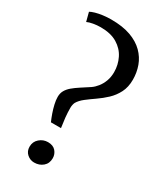

<svg xmlns="http://www.w3.org/2000/svg" viewBox="-223 -982 911 1074"><g transform="rotate(30 232.0 -445.5)"><path d="M158.5 -232.5Q149 -254 140.2 -279Q131.5 -304 125.8 -329Q120 -354 120 -375Q120 -398.5 130 -416.2Q140 -434 158.2 -449.5Q176.5 -465 201.5 -481.2Q226.5 -497.5 256.5 -517Q274 -529 289.5 -548.5Q305 -568 314.8 -594.2Q324.5 -620.5 324.5 -652Q324.5 -699 304.2 -740.2Q284 -781.5 242 -807Q200 -832.5 134.5 -832.5Q110.5 -832.5 86.5 -828.2Q62.5 -824 48.5 -817L33.5 -874.5Q44.5 -881 64.5 -886.8Q84.5 -892.5 110.2 -896Q136 -899.5 164 -899.5Q238 -899.5 289.8 -880.8Q341.5 -862 374 -829.5Q406.5 -797 421.5 -755.5Q436.5 -714 436.5 -668Q436.5 -619.5 418.2 -584Q400 -548.5 371.8 -522Q343.5 -495.5 313 -474.5Q282.5 -453.5 257.2 -434Q232 -414.5 219.5 -393Q216.5 -387.5 214.2 -377.5Q212 -367.5 212 -358.5Q212 -327 215.2 -295.5Q218.5 -264 223.5 -232.5ZM189 9.5Q163 9.5 143 -8.2Q123 -26 123 -55Q123 -87.5 146.5 -108Q170 -128.5 200.5 -128.5Q234 -128.5 251 -108.8Q268 -89 268 -63.5Q268 -29.5 245 -10Q222 9.5 189 9.5Z"/></g></svg>

Font: Merriweather 60pt SemiBold
Style: Regular
Weight: 600
Version: Version 2.100